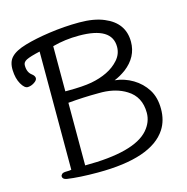

<svg xmlns="http://www.w3.org/2000/svg" viewBox="-119 -813 902 924"><g transform="rotate(-15 332.0 -350.5)"><path d="M502 -551Q502 -650 338 -650Q268 -650 206 -633V-408H219Q294 -408 337.5 -416Q381 -424 417 -441.5Q453 -459 477.5 -487Q502 -515 502 -551ZM357 -358Q283 -358 206 -351V-39Q452 -39 525 -123Q558 -161 558 -207Q558 -287 496 -325Q447 -356 376 -358ZM136 -625Q87 -614 68 -604.5Q49 -595 50 -578Q50 -544 72 -528Q85 -518 85.5 -507Q86 -496 70 -485.5Q54 -475 37.5 -474.5Q21 -474 5 -502Q-11 -530 -12.5 -571.5Q-14 -613 7 -635Q29 -659 82 -674.5Q135 -690 205 -700Q282 -711 356 -711Q430 -711 479 -690Q573 -651 573 -557Q573 -481 506 -430Q477 -409 449 -398Q497 -393 538 -368.5Q579 -344 604 -304.5Q629 -265 629 -207.5Q629 -150 602 -108Q526 10 257 10Q164 10 103 1Q83 -3 83 -17Q83 -23 89 -28.5Q95 -34 111.5 -34Q128 -34 136 -36Z"/></g></svg>

Font: LXGW Bright GB
Style: Regular
Weight: 400
Designer: Christian Thalmann (Catharsis Fonts)
Foundry: LXGW / Christian Thalmann (Catharsis Fonts) / Fontworks Inc.
Version: Version 5.510